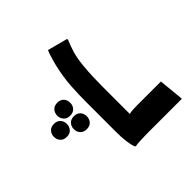

<svg xmlns="http://www.w3.org/2000/svg" viewBox="-188 -840 1505 1505"><g transform="rotate(45 564.0 -88.0)"><path d="M88 -244H100Q111 -239 130.5 -231.5Q150 -224 169.5 -218Q189 -212 200 -208Q253 -193 317.5 -186.5Q382 -180 443.5 -178Q505 -176 548 -176H852Q847 -192 845.5 -214Q844 -236 844 -264V-528L1044 -548H1056V-192Q1056 -172 1056.5 -141Q1057 -110 1058.5 -80Q1060 -50 1064 -32L1060 -24Q1000 0 872 0H548Q458 0 369.5 -5.5Q281 -11 172 -36Q153 -41 128 -48Q103 -55 80 -62.5Q57 -70 44 -76ZM554 147Q554 112 575 93.5Q596 75 626 75Q656 75 677 93.5Q698 112 698 147Q698 181 677 200Q656 219 626 219Q596 219 575 200Q554 181 554 147ZM387 164Q387 129 408 110.5Q429 92 459 92Q489 92 510 110.5Q531 129 531 164Q531 198 510 217Q489 236 459 236Q429 236 408 217Q387 198 387 164ZM486 300Q486 265 507 246.5Q528 228 558 228Q588 228 609 246.5Q630 265 630 300Q630 334 609 353Q588 372 558 372Q528 372 507 353Q486 334 486 300Z"/></g></svg>

Font: Kufam Black
Style: Italic
Weight: 900
Italic angle: -11°
Designer: Artur Schmal
Foundry: Original Type
Version: Version 1.301; ttfautohint (v1.8.3)